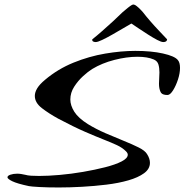

<svg xmlns="http://www.w3.org/2000/svg" viewBox="-20 -807 816 849"><path d="M240 22Q190 22 154 20Q118 18 108 16Q56 5 34.5 -5.5Q13 -16 13 -23Q13 -30 26 -34.5Q39 -39 56 -39Q65 -39 74 -37.5Q83 -36 92 -34Q102 -31 117.5 -30Q133 -29 153 -29Q193 -29 244 -33.5Q295 -38 347.5 -47Q400 -56 445 -67.5Q490 -79 517.5 -93Q545 -107 545 -123Q545 -130 537 -138Q521 -154 497.5 -165Q474 -176 439.5 -189.5Q405 -203 355.5 -224.5Q306 -246 238 -282Q196 -305 165 -329Q134 -353 134 -383Q134 -399 144.5 -416.5Q155 -434 179 -454Q236 -502 305 -530Q374 -558 445 -570Q516 -582 578 -582Q649 -582 700.5 -570.5Q752 -559 766 -542Q776 -531 776 -507Q776 -483 767 -455.5Q758 -428 745.5 -408Q733 -388 722 -387Q697 -386 690 -400.5Q683 -415 683 -437Q683 -449 684 -462Q685 -475 685 -487Q685 -507 680.5 -522Q676 -537 660 -544Q632 -556 588 -556Q540 -556 485.5 -542Q431 -528 388 -502Q370 -491 347.5 -470.5Q325 -450 308 -423.5Q291 -397 291 -367Q291 -341 308.5 -313Q326 -285 369 -258Q405 -236 446.5 -218Q488 -200 526.5 -184.5Q565 -169 593 -155Q621 -141 630 -126Q643 -106 643 -87Q643 -60 617 -41Q591 -22 547.5 -9.5Q504 3 450.5 9.5Q397 16 342.5 19Q288 22 240 22ZM403 -621Q397 -621 392 -623.5Q387 -626 388 -633Q407 -648 431.5 -669.5Q456 -691 480.5 -713.5Q505 -736 522 -753Q536 -765 546 -773Q556 -781 563 -785Q565 -786 567 -786.5Q569 -787 571 -787Q573 -787 577 -785Q591 -777 612 -753Q625 -736 644.5 -713.5Q664 -691 684.5 -669.5Q705 -648 719 -633Q718 -621 702 -621Q693 -621 675 -630.5Q657 -640 635 -654Q613 -668 593 -681.5Q573 -695 561 -703Q547 -695 524 -681.5Q501 -668 476.5 -654Q452 -640 432 -630.5Q412 -621 403 -621Z"/></svg>

Font: Grechen Fuemen
Style: Regular
Weight: 400
Designer: Robert E. Leuschke
Foundry: Robert E. Leuschke
Version: Version 1.010; ttfautohint (v1.8.3)